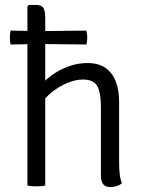

<svg xmlns="http://www.w3.org/2000/svg" viewBox="-20 -755 587 781"><path d="M331.5 -630.5Q333 -622.5 334 -616.2Q335 -610 335 -602.5Q335 -594.5 334 -587.8Q333 -581 331.5 -574L141.5 -576L23 -574Q21.5 -581 20.8 -587.8Q20 -594.5 20 -602.5Q20 -610 20.8 -616.2Q21.5 -622.5 23 -630.5L140.5 -628.5ZM164 0Q149.5 3 127.5 3Q106 3 91.5 0V-729L97.5 -735H124.5Q149.5 -735 156.8 -722.2Q164 -709.5 164 -684.5ZM464.5 -95Q464.5 -70.5 466.8 -48.5Q469 -26.5 476 -10Q468 -2.5 455 1.8Q442 6 429.5 6Q408.5 6 399.5 -6Q390.5 -18 390.5 -42.5V-319Q390.5 -378.5 375.5 -405Q360.5 -431.5 317.5 -431.5Q287 -431.5 253 -417.2Q219 -403 189.8 -379.2Q160.5 -355.5 144 -326.5V-405Q176.5 -445.5 228.8 -472Q281 -498.5 336 -498.5Q383 -498.5 411.2 -477.2Q439.5 -456 452 -420.5Q464.5 -385 464.5 -342.5Z"/></svg>

Font: Signika
Style: Regular
Weight: 300
Designer: Anna Giedry
Foundry: Anna Giedry
Version: Version 2.000